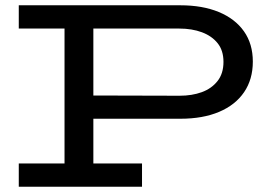

<svg xmlns="http://www.w3.org/2000/svg" viewBox="-20 -706 1023 726"><path d="M294 -257V-345L659 -344Q706 -344 743 -357.5Q780 -371 802.5 -399.5Q825 -428 825 -472Q825 -515 803 -542.5Q781 -570 743.5 -584Q706 -598 658 -598H51V-686H662Q746 -686 807.5 -660.5Q869 -635 902.5 -587.5Q936 -540 936 -473Q936 -406 903 -357.5Q870 -309 808.5 -283Q747 -257 662 -257ZM51 0V-88H517V0ZM224 -49V-638H333V-49Z"/></svg>

Font: BioRhyme SemiExpanded
Style: Regular
Weight: 400
Width: 6
Designer: Aoife Mooney
Foundry: Aoife Mooney Type
Version: Version 1.600;gftools[0.9.33]